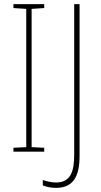

<svg xmlns="http://www.w3.org/2000/svg" viewBox="-20 -734 488 929"><path d="M194 0V-19L133 -22V-691L194 -695V-714H45V-695L107 -691V-22L45 -19V0ZM251 175C335 175 365 119 365 20V-714H339V15C339 97 321 149 251 149C228 149 206 143 187 137V163C204 170 226 175 251 175Z"/></svg>

Font: Noto Sans Gurmukhi Condensed Thin
Style: Regular
Weight: 100
Width: 3
Designer: Jelle Bosma - Monotype Design Team
Foundry: Monotype Imaging Inc.
Version: Version 2.004